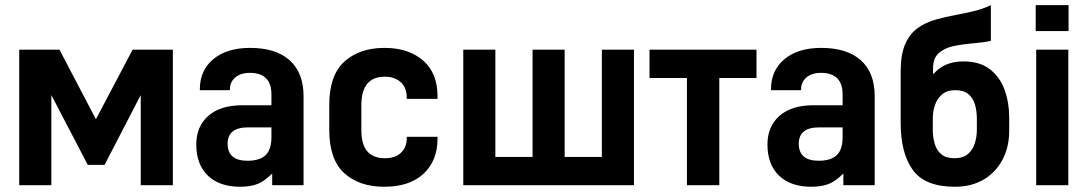

<svg xmlns="http://www.w3.org/2000/svg" viewBox="-20 -710 4174 736"><path d="M53.7 0V-519.5H208L347.7 -252.9L488.3 -519.5H642.6V0H519.5V-345.7L380.9 -78.1H316.4L176.8 -345.7V0Z M1089.8 -479.5Q1143.6 -431.6 1143.6 -341.8V0H1023.4V-44.9Q1010.7 -32.2 997.1 -22Q983.4 -11.7 969.7 -5.9Q942.4 5.9 900.4 5.9Q821.3 5.9 776.4 -37.1Q732.4 -80.1 732.4 -156.2Q732.4 -225.6 779.3 -266.6Q825.2 -306.6 910.2 -306.6H1020.5V-347.7Q1020.5 -430.7 937.5 -430.7Q902.3 -430.7 881.8 -413.1Q861.3 -395.5 861.3 -367.2V-364.3H746.1V-368.2Q746.1 -440.4 797.9 -483.4Q849.6 -526.4 938.5 -526.4Q1037.1 -526.4 1089.8 -479.5ZM999 -116.2Q1020.5 -137.7 1020.5 -184.6V-221.7H930.7Q852.5 -221.7 852.5 -159.2Q852.5 -93.8 928.7 -93.8Q976.6 -93.8 999 -116.2Z M1298.8 -46.9Q1242.2 -99.6 1242.2 -211.9V-308.6Q1242.2 -419.9 1298.8 -472.7Q1357.4 -526.4 1453.1 -526.4Q1502 -526.4 1539.1 -513.7Q1576.2 -501 1603.5 -476.6Q1657.2 -428.7 1657.2 -340.8V-331.1H1539.1V-336.9Q1539.1 -374 1516.6 -394.5Q1493.2 -416 1455.1 -416Q1365.2 -416 1365.2 -306.6V-212.9Q1365.2 -154.3 1388.7 -128.9Q1412.1 -103.5 1455.1 -103.5Q1495.1 -103.5 1516.6 -124Q1539.1 -144.5 1539.1 -179.7V-185.5H1657.2V-178.7Q1657.2 -93.8 1603.5 -43.9Q1549.8 5.9 1453.1 5.9Q1356.4 5.9 1298.8 -46.9Z M1755.9 -519.5H1878.9V-108.4H2021.5V-519.5H2144.5V-108.4H2287.1V-519.5H2410.2V0H1755.9Z M2469.7 -519.5H2879.9V-411.1H2737.3V0H2613.3V-411.1H2469.7Z M3279.3 -479.5Q3333 -431.6 3333 -341.8V0H3212.9V-44.9Q3200.2 -32.2 3186.5 -22Q3172.9 -11.7 3159.2 -5.9Q3131.8 5.9 3089.8 5.9Q3010.7 5.9 2965.8 -37.1Q2921.9 -80.1 2921.9 -156.2Q2921.9 -225.6 2968.8 -266.6Q3014.6 -306.6 3099.6 -306.6H3210V-347.7Q3210 -430.7 3127 -430.7Q3091.8 -430.7 3071.3 -413.1Q3050.8 -395.5 3050.8 -367.2V-364.3H2935.5V-368.2Q2935.5 -440.4 2987.3 -483.4Q3039.1 -526.4 3127.9 -526.4Q3226.6 -526.4 3279.3 -479.5ZM3188.5 -116.2Q3210 -137.7 3210 -184.6V-221.7H3120.1Q3042 -221.7 3042 -159.2Q3042 -93.8 3118.2 -93.8Q3166 -93.8 3188.5 -116.2Z M3672.9 -474.6Q3736.3 -474.6 3774.9 -444.3Q3813.5 -414.1 3831.1 -365.2Q3848.6 -316.4 3848.6 -259.8V-209Q3848.6 -145.5 3822.3 -96.7Q3795.9 -47.9 3749.5 -21Q3703.1 5.9 3640.6 5.9Q3525.4 5.9 3479 -58.6Q3432.6 -123 3432.6 -238.3V-436.5Q3432.6 -502 3450.2 -541.5Q3467.8 -581.1 3498 -602.5Q3528.3 -624 3566.4 -634.8Q3604.5 -645.5 3646.5 -653.3Q3679.7 -659.2 3713.9 -667.5Q3748 -675.8 3778.3 -690.4V-553.7Q3763.7 -549.8 3746.1 -547.9Q3728.5 -545.9 3710 -543.9Q3673.8 -541 3638.7 -534.2Q3603.5 -527.3 3580.1 -507.8Q3556.6 -488.3 3556.6 -447.3V-427.7H3559.6Q3600.6 -474.6 3672.9 -474.6ZM3641.6 -364.3Q3610.4 -364.3 3591.3 -348.1Q3572.3 -332 3564 -307.1Q3555.7 -282.2 3555.7 -254.9V-212.9Q3555.7 -184.6 3563 -159.2Q3570.3 -133.8 3588.4 -118.7Q3606.4 -103.5 3638.7 -103.5Q3671.9 -103.5 3690.4 -119.6Q3709 -135.7 3716.8 -160.6Q3724.6 -185.5 3724.6 -212.9V-254.9Q3724.6 -283.2 3717.8 -308.1Q3710.9 -333 3692.9 -348.6Q3674.8 -364.3 3641.6 -364.3Z M3952.1 -519.5H4075.2V0H3952.1ZM3950.2 -690.4H4076.2V-590.8H3950.2Z"/></svg>

Font: DINish
Style: Bold
Weight: 700
Designer: Bert Driehuis
Foundry: Playbeing
Version: Version 3.008; git-95204e4c-release